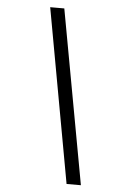

<svg xmlns="http://www.w3.org/2000/svg" viewBox="-57 -757 597 908"><g transform="rotate(5 242.0 -303.0)"><path d="M294 110H362L211 -716H144Z"/></g></svg>

Font: Uncut Sans Book Italic
Style: Regular
Weight: 350
Italic angle: -11°
Designer: Kasper Nordkvist
Foundry: UNCUT.wtf
Version: Version 1.304;Glyphs 3.2 (3246)